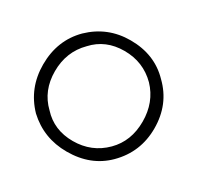

<svg xmlns="http://www.w3.org/2000/svg" viewBox="-157 -917 1134 1104"><g transform="rotate(30 410.0 -365.0)"><path d="M148.4 -97.7Q43 -207 43 -363.3Q43 -523.4 148.4 -628.9Q257.8 -734.4 410.2 -734.4Q570.3 -734.4 671.9 -628.9Q781.2 -523.4 781.2 -363.3Q781.2 -207 671.9 -97.7Q570.3 3.9 410.2 3.9Q257.8 3.9 148.4 -97.7ZM621.1 -152.3Q703.1 -234.4 703.1 -363.3Q703.1 -492.2 621.1 -578.1Q535.2 -664.1 410.2 -664.1Q285.2 -664.1 207 -578.1Q121.1 -492.2 121.1 -363.3Q121.1 -234.4 207 -152.3Q285.2 -66.4 410.2 -66.4Q535.2 -66.4 621.1 -152.3Z"/></g></svg>

Font: 和音 by 宁静之雨，公众号njzyshare
Style: Regular
Weight: 400
Designer: Steve Matteson
Foundry: Ascender Corporation
Version: Version 6.00;June 8, 2018;FontCreator 11.0.0.2388 32-bit